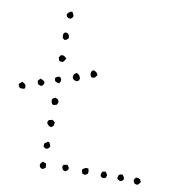

<svg xmlns="http://www.w3.org/2000/svg" viewBox="-153 -806 830 895"><g transform="rotate(10 262.0 -358.5)"><path d="M117.2 -731.4Q121.1 -726.6 121.6 -724.1Q122.1 -721.7 124 -720.7Q125 -715.8 125.5 -713.4Q126 -710.9 124 -707Q118.2 -699.2 116.2 -699.2Q109.4 -697.3 105 -699.7Q100.6 -702.1 96.7 -704.1Q92.8 -714.8 94.2 -716.8Q95.7 -718.8 97.7 -721.7Q107.4 -731.4 110.8 -731Q114.3 -730.5 117.2 -731.4ZM123 -608.4Q115.2 -601.6 115.2 -600.6Q115.2 -599.6 113.3 -598.6Q103.5 -595.7 101.6 -596.7Q93.8 -605.5 93.3 -606Q92.8 -606.4 93.8 -609.4Q91.8 -622.1 96.2 -627Q100.6 -631.8 108.4 -630.9Q113.3 -629.9 115.7 -626.5Q118.2 -623 121.1 -620.1Q120.1 -616.2 121.1 -613.8Q122.1 -611.3 123 -608.4ZM127.9 -512.7Q121.1 -499 114.3 -493.2Q106.4 -493.2 96.7 -495.1Q92.8 -506.8 91.8 -513.7Q95.7 -513.7 96.2 -517.1Q96.7 -520.5 99.6 -522.5Q105.5 -525.4 111.3 -523.4Q117.2 -522.5 120.1 -518.6Q123 -514.6 127.9 -512.7ZM114.3 -392.6Q108.4 -392.6 104 -394.5Q99.6 -396.5 95.7 -398.4Q90.8 -405.3 91.8 -414.1Q97.7 -419.9 104 -421.9Q110.4 -423.8 115.2 -421.9Q119.1 -414.1 120.1 -413.1Q121.1 -412.1 121.1 -411.1Q121.1 -402.3 118.7 -399.4Q116.2 -396.5 114.3 -392.6ZM122.1 -317.4Q124 -314.5 125.5 -310.5Q127 -306.6 126 -302.7Q126 -299.8 123.5 -297.4Q121.1 -294.9 121.1 -292Q115.2 -290 103.5 -288.1Q91.8 -297.9 94.7 -314.5Q103.5 -322.3 106 -321.8Q108.4 -321.3 109.4 -324.2ZM126 -210Q126 -205.1 125.5 -202.1Q125 -199.2 124 -193.4Q116.2 -185.5 111.8 -185.5Q107.4 -185.5 105.5 -186.5Q95.7 -193.4 95.2 -196.3Q94.7 -199.2 91.8 -200.2Q90.8 -205.1 93.3 -208Q95.7 -210.9 96.7 -215.8Q110.4 -217.8 112.3 -219.7Q122.1 -214.8 123 -212.4Q124 -210 126 -210ZM125 -93.8Q119.1 -85.9 115.2 -84Q109.4 -80.1 102.5 -83.5Q95.7 -86.9 93.8 -91.8Q94.7 -102.5 95.2 -104.5Q95.7 -106.4 97.7 -106.4Q106.4 -113.3 108.4 -114.3Q110.4 -115.2 114.3 -115.2Q120.1 -111.3 121.6 -106Q123 -100.6 125 -93.8ZM219.7 -24.4Q222.7 -19.5 225.6 -15.6Q228.5 -11.7 226.6 -3.9Q219.7 2.9 218.3 4.4Q216.8 5.9 214.8 5.9Q205.1 7.8 199.2 -3.4Q193.4 -14.6 202.1 -22.5Q211.9 -24.4 213.9 -24.4ZM318.4 -24.4Q320.3 -16.6 320.8 -12.7Q321.3 -8.8 319.3 -1Q311.5 5.9 309.6 5.4Q307.6 4.9 307.6 6.8Q304.7 5.9 301.3 5.4Q297.9 4.9 294.9 3.9Q290 -5.9 290 -9.8Q290 -13.7 290 -15.6Q294.9 -20.5 301.8 -23.9Q308.6 -27.3 318.4 -24.4ZM399.4 -25.4Q405.3 -15.6 406.7 -14.2Q408.2 -12.7 408.2 -10.7Q409.2 -7.8 407.7 -4.9Q406.2 -2 406.2 2Q401.4 3.9 399.4 5.9Q397.5 7.8 389.6 5.9Q387.7 5.9 384.3 3.4Q380.9 1 379.9 -1Q378.9 -13.7 381.8 -16.1Q384.8 -18.6 385.7 -23.4Q390.6 -22.5 392.6 -22.9Q394.5 -23.4 399.4 -25.4ZM477.5 6.8Q463.9 5.9 458 -3.9Q460 -13.7 461.9 -18.6Q467.8 -24.4 469.7 -23.9Q471.7 -23.4 473.6 -24.4Q478.5 -26.4 481.9 -22Q485.4 -17.6 488.3 -12.7Q489.3 -3.9 488.3 -2.9Q487.3 -2 488.3 0Q484.4 1 482.9 2.9Q481.4 4.9 477.5 6.8ZM569.3 -6.8Q567.4 -1 565.9 0Q564.5 1 563.5 2.9Q557.6 9.8 555.7 9.8Q553.7 9.8 552.7 9.8Q545.9 7.8 543.9 7.8Q542 7.8 542 6.8Q538.1 0 536.6 -2.9Q535.2 -5.9 535.2 -8.8Q537.1 -15.6 543 -21.5Q553.7 -23.4 556.6 -21Q559.6 -18.6 563.5 -18.6Q564.5 -14.6 565.9 -12.2Q567.4 -9.8 569.3 -6.8ZM120.1 -12.7Q120.1 -6.8 120.6 -3.4Q121.1 0 121.1 6.8Q116.2 8.8 112.8 11.7Q109.4 14.6 103.5 13.7Q100.6 12.7 97.2 9.8Q93.8 6.8 92.8 2.9Q91.8 -1 91.8 -2.9Q91.8 -4.9 93.8 -8.8Q95.7 -11.7 98.1 -14.2Q100.6 -16.6 102.5 -19.5Q114.3 -16.6 120.1 -12.7ZM263.7 -480.5Q270.5 -477.5 276.4 -473.1Q282.2 -468.8 283.2 -459Q278.3 -455.1 277.3 -452.1Q276.4 -449.2 271.5 -447.3Q267.6 -445.3 262.7 -445.8Q257.8 -446.3 255.9 -448.2Q251 -456.1 251 -463.9Q252.9 -474.6 255.9 -476.6Q258.8 -478.5 263.7 -480.5ZM186.5 -454.1Q191.4 -453.1 194.3 -450.2Q197.3 -447.3 200.2 -445.3Q207 -433.6 205.6 -430.2Q204.1 -426.8 204.1 -421.9Q200.2 -420.9 198.2 -419.4Q196.3 -418 194.3 -416Q191.4 -416 188 -417Q184.6 -418 182.6 -418.9Q174.8 -421.9 171.9 -433.6Q175.8 -446.3 174.8 -446.3Q185.5 -454.1 186.5 -454.1ZM14.6 -387.7Q16.6 -390.6 20.5 -394Q24.4 -397.5 26.4 -399.4Q37.1 -394.5 41.5 -391.6Q45.9 -388.7 46.9 -380.9Q43 -372.1 42 -371.1Q36.1 -365.2 30.8 -366.7Q25.4 -368.2 18.6 -371.1Q14.6 -379.9 14.6 -387.7ZM-61.5 -338.9Q-65.4 -342.8 -66.4 -346.2Q-67.4 -349.6 -70.3 -351.6Q-70.3 -358.4 -64.9 -362.3Q-59.6 -366.2 -54.7 -370.1Q-48.8 -365.2 -45.4 -363.8Q-42 -362.3 -40 -358.4Q-37.1 -353.5 -37.6 -350.1Q-38.1 -346.7 -38.1 -341.8Q-43.9 -337.9 -49.8 -338.4Q-55.7 -338.9 -61.5 -338.9Z"/></g></svg>

Font: Codystar
Style: Light
Weight: 300
Version: Version 1.000